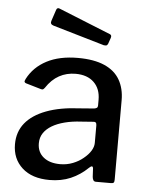

<svg xmlns="http://www.w3.org/2000/svg" viewBox="-54 -796 660 851"><g transform="rotate(5 276.0 -371.0)"><path d="M369 -60Q334 -26 292 -8Q250 10 198 10Q120 10 76 -30Q32 -70 32 -135Q32 -190 63.5 -229Q95 -268 156 -291Q217 -314 304 -318L368 -323Q375 -324 379.5 -327Q384 -330 384 -338V-363Q384 -412 354.5 -440.5Q325 -469 273 -469Q233 -469 200 -451Q167 -433 142 -395Q138 -390 135 -388Q132 -386 125 -388L57 -408Q52 -410 50.5 -413.5Q49 -417 54 -427Q82 -481 138.5 -510.5Q195 -540 277 -540Q349 -540 395.5 -519.5Q442 -499 464 -460.5Q486 -422 486 -370V-17Q486 -7 483 -3.5Q480 0 471 0H404Q396 0 392.5 -5.5Q389 -11 388 -20L386 -58Q384 -74 369 -60ZM384 -249Q384 -266 370 -264L316 -260Q276 -258 243 -249.5Q210 -241 186.5 -227Q163 -213 150 -193.5Q137 -174 137 -148Q137 -109 164.5 -86.5Q192 -64 239 -64Q269 -64 295.5 -74.5Q322 -85 341 -101Q362 -118 373 -136Q384 -154 384 -171V-249ZM162 -744Q166 -755 176 -751L409 -657Q418 -653 414 -641L405 -615Q402 -608 398.5 -606.5Q395 -605 386 -606L157 -673Q140 -678 145 -693Z"/></g></svg>

Font: Libre Franklin Thin Medium
Style: Regular
Weight: 500
Version: Version 3.000